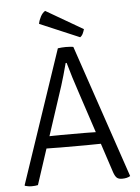

<svg xmlns="http://www.w3.org/2000/svg" viewBox="-59 -924 712 976"><g transform="rotate(-5 297.0 -436.0)"><path d="M225.5 -179.5Q223 -179.5 209.2 -179.8Q195.5 -180 179.8 -180.2Q164 -180.5 154.5 -180.5L95 1Q81.5 4 63.5 4Q52.5 4 45 2.5Q37.5 1 29 -1L27.5 -4L256.5 -683Q264.5 -684.5 276.8 -685.2Q289 -686 297.5 -686Q305.5 -686 317.8 -685.2Q330 -684.5 335.5 -683L566 -4Q550.5 6 524 6Q507 6 498 -1.5Q489 -9 481.5 -30L432 -180.5Q422.5 -180.5 406.2 -180.2Q390 -180 376 -179.8Q362 -179.5 359.5 -179.5ZM257 -491.5 175 -241.5Q183 -242 196.2 -242Q209.5 -242 220.8 -242.2Q232 -242.5 234.5 -242.5H352Q355.5 -242.5 377 -242.2Q398.5 -242 411.5 -241.5L345.5 -441Q330.5 -485 317 -528.8Q303.5 -572.5 294.5 -605H289.5Q282 -577 272.5 -543.2Q263 -509.5 257 -491.5ZM208.5 -878 397 -768.5Q394.5 -759 389.2 -747.2Q384 -735.5 374.5 -729L172 -815Q175.5 -834 185.2 -852Q195 -870 208.5 -878Z"/></g></svg>

Font: Signika Negative SC Light
Style: Regular
Weight: 300
Designer: Anna Giedryś
Foundry: Anna Giedryś
Version: Version 2.000; ttfautohint (v1.8.3) -l 8 -r 50 -G 200 -x 9 -